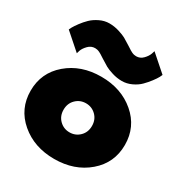

<svg xmlns="http://www.w3.org/2000/svg" viewBox="-192 -951 1035 1101"><g transform="rotate(30 326.0 -400.0)"><path d="M103.5 -60.5Q14 -137 14 -256Q14 -375 103.5 -451.5Q193 -528 326 -528Q459 -528 548.5 -451.5Q638 -375 638 -256Q638 -137 548.5 -60.5Q459 16 326 16Q193 16 103.5 -60.5ZM259.5 -325Q232 -298 232 -256Q232 -214 259.5 -187Q287 -160 326 -160Q365 -160 392.5 -187Q420 -214 420 -256Q420 -298 392.5 -325Q365 -352 326 -352Q287 -352 259.5 -325ZM516 -807 624 -712Q623 -708 615.5 -694Q608 -680 591 -657.5Q574 -635 553.5 -614.5Q533 -594 502 -579.5Q471 -565 439 -565Q406 -565 374 -575Q342 -585 326 -594Q310 -603 282 -621Q279 -623 269.5 -629Q260 -635 255.5 -638Q251 -641 242.5 -645Q234 -649 227 -650.5Q220 -652 213 -652Q187 -652 168 -632.5Q149 -613 142 -594L136 -574L28 -669Q29 -673 36.5 -686.5Q44 -700 61 -723Q78 -746 98.5 -766Q119 -786 150 -801Q181 -816 213 -816Q246 -816 278 -806Q310 -796 326 -787Q342 -778 370 -760Q373 -758 382.5 -752Q392 -746 396.5 -743Q401 -740 409.5 -736Q418 -732 425 -730.5Q432 -729 439 -729Q465 -729 484 -748.5Q503 -768 510 -788Z"/></g></svg>

Font: Spartan MB
Style: Regular
Weight: 900
Designer: Matt Bailey
Foundry: Matt Bailey
Version: Version 001.001